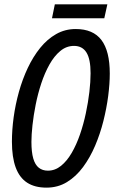

<svg xmlns="http://www.w3.org/2000/svg" viewBox="-20 -859 542 889"><path d="M195.3 9.8Q141.1 9.8 105.7 -13.2Q70.3 -36.1 52.7 -83.5Q35.2 -130.9 35.2 -203.1Q35.2 -256.8 43.2 -315.9Q51.3 -375 67.6 -433.6Q84 -492.2 108.6 -544.4Q133.3 -596.7 166 -637.2Q198.7 -677.7 240 -701.2Q281.2 -724.6 330.6 -724.6Q411.1 -724.6 449.7 -673.6Q488.3 -622.6 488.3 -518.6Q488.3 -471.7 481 -414.8Q473.6 -357.9 458.7 -298.6Q443.8 -239.3 420.4 -184.3Q397 -129.4 364.5 -85.4Q332 -41.5 290 -15.9Q248 9.8 195.3 9.8ZM201.7 -68.8Q234.9 -68.8 262.5 -91.1Q290 -113.3 312 -151.1Q334 -189 350.3 -236.3Q366.7 -283.7 377.4 -334.5Q388.2 -385.3 393.8 -433.1Q399.4 -481 399.4 -520Q399.4 -585 380.4 -615.7Q361.3 -646.5 322.8 -646.5Q287.6 -646.5 259.3 -623Q231 -599.6 209 -560.3Q187 -521 171.1 -472.9Q155.3 -424.8 145.3 -374.8Q135.3 -324.7 130.4 -279.5Q125.5 -234.4 125.5 -202.1Q125.5 -154.8 134 -125.2Q142.6 -95.7 159.7 -82.3Q176.8 -68.8 201.7 -68.8ZM220.7 -774.4 233.9 -838.9H477.1L462.9 -774.4Z"/></svg>

Font: Open Sans Condensed Medium
Style: Italic
Weight: 500
Width: 3
Italic angle: -12°
Designer: Monotype Design Team
Foundry: Monotype Imaging Inc.
Version: Version 3.000